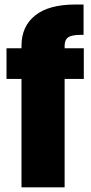

<svg xmlns="http://www.w3.org/2000/svg" viewBox="-20 -806 393 826"><path d="M72.5 0H258V-466.5H340.5V-598.5H258V-608.5Q258 -634.5 273.2 -645.2Q288.5 -656 327.5 -656H339.5V-786.5H303Q190 -786.5 131.2 -739.5Q72.5 -692.5 72.5 -609.5V-598.5H8V-466.5H72.5Z"/></svg>

Font: Anybody ExtraCondensed Black
Style: Regular
Weight: 900
Width: 2
Version: Version 1.113;gftools[0.9.25]